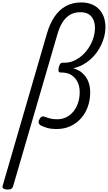

<svg xmlns="http://www.w3.org/2000/svg" viewBox="-110 -1038 884 1573"><path d="M-50 515Q-66 515 -80 508Q-94 501 -88 483L275 -765Q297 -841 334.5 -898Q372 -955 427 -986.5Q482 -1018 555 -1018Q601 -1018 638 -1004Q675 -990 701 -963Q727 -936 740.5 -898.5Q754 -861 754 -814Q754 -779 745 -742.5Q736 -706 720 -671.5Q704 -637 680.5 -605.5Q657 -574 627.5 -548.5Q598 -523 563.5 -505Q529 -487 490 -479Q536 -466 567 -437.5Q598 -409 613.5 -369.5Q629 -330 629 -282Q629 -220 610 -165.5Q591 -111 554.5 -69.5Q518 -28 467.5 -4.5Q417 19 355 19Q306 19 275 9.5Q244 0 223 -11Q210 -19 207 -32Q204 -45 214 -62Q222 -78 232.5 -82.5Q243 -87 254 -82Q284 -71 306 -66Q328 -61 359 -61Q401 -61 435 -78.5Q469 -96 493 -126.5Q517 -157 530 -197Q543 -237 543 -283Q543 -330 525.5 -366Q508 -402 475 -423Q442 -444 393 -444H387Q370 -444 369 -459Q368 -474 373 -492Q377 -506 383.5 -515Q390 -524 404 -524H418Q453 -524 485 -536Q517 -548 545 -569Q573 -590 595.5 -617.5Q618 -645 634.5 -677Q651 -709 659.5 -742.5Q668 -776 668 -808Q668 -848 654.5 -877.5Q641 -907 615 -922.5Q589 -938 549 -938Q497 -938 460.5 -915Q424 -892 399.5 -851Q375 -810 360 -756L-3 489Q-7 502 -17 508.5Q-27 515 -50 515Z"/></svg>

Font: Playwrite TZ
Style: Regular
Weight: 400
Designer: Veronika Burian, José Scaglione
Foundry: TypeTogether
Version: Version 1.002